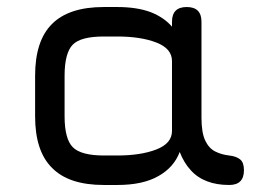

<svg xmlns="http://www.w3.org/2000/svg" viewBox="-20 -527 768 547"><path d="M80 -196C80 -129.5 96 -80.5 128.5 -48.5C160.5 -16 209.5 0 276 0C276 0 314 0 314 0C314 0 314 0 314 0C363 0 402 -8.5 431.5 -25.5C461 -42 481 -65 492 -94C492 -94 492 -94 492 -94C500 -73.5 510.5 -56 523.5 -42C536 -28 551.5 -17.5 570 -10.5C588 -3.5 609 0 633 0C633 0 633 0 633 0C661 0 675 -14 675 -42C675 -42 675 -42 675 -42C675 -56.5 671.5 -67 664 -73C656.5 -79 646 -82.5 633 -84C633 -84 633 -84 633 -84C618.5 -85.5 605 -89.5 593 -95.5C581 -101.5 571.5 -112 564.5 -127C557.5 -142 554 -163.5 554 -192C554 -192 554 -465 554 -465C554 -465 554 -465 554 -465C554 -493 540 -507 512 -507C512 -507 512 -507 512 -507C484 -507 470 -493 470 -465C470 -465 470 -451 470 -451C470 -451 470 -451 470 -451C455 -468.5 434.5 -482.5 409 -492.5C383.5 -502 351.5 -507 314 -507C314 -507 276 -507 276 -507C276 -507 276 -507 276 -507C209.5 -507 160.5 -491 128.5 -459C96 -427 80 -377.5 80 -311C80 -311 80 -196 80 -196C80 -196 80 -196 80 -196ZM164 -311C164 -311 164 -311 164 -311C164 -354.5 172 -384.5 187.5 -400C203 -415.5 232.5 -423 276 -423C276 -423 314 -423 314 -423C314 -423 314 -423 314 -423C358 -423 395 -417.5 425 -406C455 -394.5 470 -377 470 -353C470 -353 470 -154 470 -154C470 -154 470 -154 470 -154C470 -130 455 -112.5 425 -101C395 -89.5 358 -84 314 -84C314 -84 276 -84 276 -84C276 -84 276 -84 276 -84C232.5 -84 203 -92 187.5 -107.5C172 -123 164 -152.5 164 -196C164 -196 164 -311 164 -311Z"/></svg>

Font: Jura-Fortis-Bold
Style: Bold
Weight: 500
Designer: Daniel Johnson, Alexei Vanyashin, Mirko Velimirovic
Foundry: Daniel Johnson
Version: ""